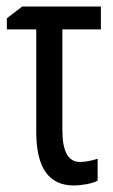

<svg xmlns="http://www.w3.org/2000/svg" viewBox="-20 -557 346 588"><path d="M289 -537H48L1 -501V-467H91V-153Q91 11 206 11Q224 11 245.5 7Q267 3 279 -4V-71Q249 -61 225 -61Q171 -61 171 -158V-467H289Z"/></svg>

Font: Noto Sans Display Condensed
Style: Regular
Weight: 400
Width: 3
Designer: Monotype Design Team
Foundry: Monotype Imaging Inc.
Version: Version 1.900